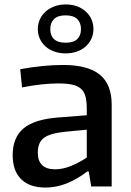

<svg xmlns="http://www.w3.org/2000/svg" viewBox="-20 -838 589 863"><path d="M223 -662Q240 -646 275 -646Q310 -646 327 -662Q344 -678 344 -707Q344 -736 327 -752.5Q310 -769 275 -769Q240 -769 223 -752.5Q206 -736 206 -707Q206 -678 223 -662ZM275 -818Q330 -818 365 -786.5Q400 -755 400 -707Q400 -683 390.5 -663Q381 -643 364.5 -628.5Q348 -614 325 -606Q302 -598 275 -598Q248 -598 225 -606Q202 -614 185.5 -628.5Q169 -643 159.5 -663Q150 -683 150 -707Q150 -731 159.5 -751.5Q169 -772 185.5 -786.5Q202 -801 225 -809.5Q248 -818 275 -818ZM228 -77Q262 -77 299 -92Q336 -107 370 -130V-255L275 -246Q205 -239 177.5 -218.5Q150 -198 150 -152Q150 -77 228 -77ZM185 5Q113 5 75 -32.5Q37 -70 37 -141Q37 -220 86 -261Q135 -302 242 -310L370 -320V-349Q370 -382 364.5 -403.5Q359 -425 344.5 -438.5Q330 -452 305 -457.5Q280 -463 242 -463Q207 -463 165.5 -458.5Q124 -454 79 -445L71 -527Q175 -546 263 -546Q375 -546 428.5 -502.5Q482 -459 482 -368V0H390L379 -67H372Q326 -32 279.5 -13.5Q233 5 185 5Z"/></svg>

Font: EncodeSans
Style: Medium
Weight: 500
Designer: Pablo Impallari, Andres Torresi
Foundry: Pablo Impallari, Andres Torresi
Version: Version 1.000; ttfautohint (v1.4.1)